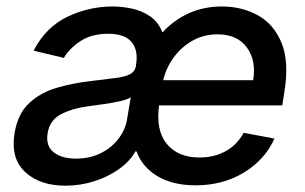

<svg xmlns="http://www.w3.org/2000/svg" viewBox="-20 -573 961 605"><path d="M596.2 11Q524.9 11 476.6 -17.6Q428.3 -46.2 410.2 -95.9H406.6Q389.9 -65.3 355.8 -40.8Q321.7 -16.3 277.5 -2.1Q233.3 12.1 186.1 12.1Q105.8 12.1 59.3 -30.9Q12.8 -73.9 25.9 -154.1Q36.6 -215.9 72.8 -248.9Q109 -282 159.4 -296.5Q209.9 -311.1 262.4 -317.1Q312.1 -323.2 343.2 -327.1Q374.3 -331 389.9 -339.3Q405.5 -347.7 408.7 -366.5V-369Q416.2 -415.1 394.4 -440.9Q372.5 -466.6 321.4 -466.6Q268.1 -466.6 233.1 -443.2Q198.2 -419.7 181.1 -390.6L85.9 -413.4Q124.6 -487.9 192.5 -520.2Q260.3 -552.6 335.2 -552.6Q362.6 -552.6 393.8 -546.3Q425.1 -540.1 451.7 -522.5Q478.3 -505 491.8 -470.9Q528.8 -510.7 575.8 -531.6Q622.9 -552.6 679.3 -552.6Q741.5 -552.6 792.1 -525Q842.7 -497.5 867.4 -437.3Q892 -377.1 875.4 -278.4L869.3 -240.8H481.2Q470.5 -162.3 505.7 -119.5Q540.8 -76.7 608.7 -76.7Q654.1 -76.7 690.3 -96.2Q726.6 -115.8 747.9 -154.5L844.8 -136.4Q815.3 -70 748.9 -29.5Q682.5 11 596.2 11ZM219.5 -73.2Q263.8 -73.2 298.1 -90.6Q332.4 -108 353.7 -136.2Q375 -164.4 380.3 -196.7L392 -267Q383.2 -259.6 357.2 -253.9Q331.3 -248.2 302.6 -244.3Q273.8 -240.4 256.4 -237.9Q209.5 -231.9 173.1 -213.6Q136.7 -195.3 130 -152.7Q123.6 -113.3 149 -93.2Q174.4 -73.2 219.5 -73.2ZM494.3 -320.3H777.7Q788 -382.8 757.6 -423.8Q727.3 -464.8 665.5 -464.8Q622.2 -464.8 586.6 -444.8Q551.1 -424.7 527.2 -391.7Q503.2 -358.7 494.3 -320.3Z"/></svg>

Font: Inter UI Medium
Style: Italic
Weight: 500
Italic angle: 9.39999°
Designer: Rasmus Andersson
Foundry: rsms
Version: 3.2;8d6f07862